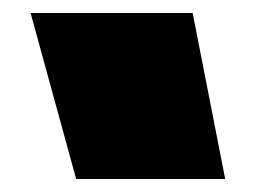

<svg xmlns="http://www.w3.org/2000/svg" viewBox="-20 -757 396 295"><path d="M326 -482H97L27 -737H276Z"/></svg>

Font: ChangwonDangamAsac Bold
Style: Regular
Weight: 700
Designer: Choi Chi-young, Lee Youngbeen, Kim Jungjin, Yoon Jihee, Han Dohee
Foundry: YoonDesign Inc.
Version: Version 1.010;Build 20210623